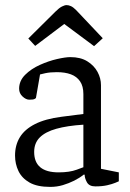

<svg xmlns="http://www.w3.org/2000/svg" viewBox="-20 -727 510 753"><path d="M177 6Q126 6 96 -11Q66 -28 52.5 -56Q39 -84 39 -117Q39 -158 58 -189Q77 -220 117.5 -240.5Q158 -261 221 -269L307 -280V-358Q307 -389 294 -408Q281 -427 258 -435.5Q235 -444 203 -444Q177 -444 158 -440Q139 -436 137 -435L121 -343Q121 -342 116 -339Q111 -336 95 -336Q82 -336 68.5 -348.5Q55 -361 55 -379Q55 -410 78.5 -433.5Q102 -457 136.5 -472.5Q171 -488 204 -495.5Q237 -503 256 -503Q296 -503 322.5 -486.5Q349 -470 362.5 -445Q376 -420 376 -393V-65L446 -51V-16Q444 -15 432 -10Q420 -5 400.5 -0.5Q381 4 354 4Q330 4 321 -12Q312 -28 312 -42H308Q292 -29 271 -18.5Q250 -8 226.5 -1Q203 6 177 6ZM210 -51Q253 -51 281 -61.5Q309 -72 307 -71V-238Q244 -234 201 -222Q158 -210 136 -188Q114 -166 114 -131Q114 -51 210 -51ZM349 -546 232 -633 118 -547 91 -576 198 -682Q212 -696 223 -701.5Q234 -707 241 -707Q249 -707 258 -703Q267 -699 278 -688L383 -577Z"/></svg>

Font: Faustina Light Light
Style: Regular
Weight: 300
Version: Version 1.200